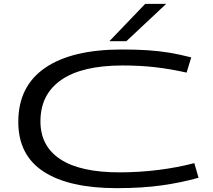

<svg xmlns="http://www.w3.org/2000/svg" viewBox="-20 -967 1106 997"><path d="M75 -334Q75 -519 214 -614.5Q353 -710 613 -710Q689 -710 748.5 -706Q808 -702 861.5 -693Q915 -684 973 -669L949 -590Q864 -609 786 -618Q708 -627 617 -627Q406 -627 298 -552Q190 -477 190 -337Q190 -208 293.5 -140Q397 -72 601 -72Q702 -72 802 -84.5Q902 -97 989 -120L1011 -44Q923 -19 820.5 -4.5Q718 10 586 10Q339 10 207 -75.5Q75 -161 75 -334ZM548 -753 734 -947H843L636 -753Z"/></svg>

Font: Georama ExtraExtended
Style: Regular
Weight: 400
Width: 8
Designer: Jean-Baptiste Levee
Foundry: Production Type
Version: Version 1.000